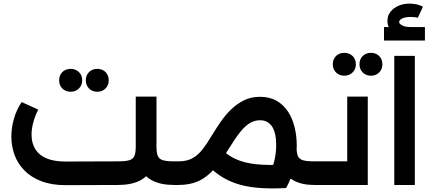

<svg xmlns="http://www.w3.org/2000/svg" viewBox="-20 -1026 2399 1065"><path d="M343 1Q266 1 209 -21Q152 -43 115 -81Q78 -119 60.5 -167Q43 -215 43 -268Q43 -317 57 -366.5Q71 -416 100 -460L192 -418Q173 -380 164 -345Q155 -310 155 -280Q155 -231 176.5 -197.5Q198 -164 239.5 -147Q281 -130 342 -130L635 -131Q677 -131 698 -137.5Q719 -144 726 -162Q733 -180 733 -214V-490H848V-214Q848 -143 825 -95.5Q802 -48 755 -24Q708 0 635 0ZM946 0Q873 0 826 -24Q779 -48 756 -95.5Q733 -143 733 -214H848Q848 -180 855 -162Q862 -144 883 -137.5Q904 -131 946 -131H970V0ZM970 0V-131Q980 -131 985 -113Q990 -95 990 -66Q990 -36 985 -18Q980 0 970 0ZM520 -517Q492 -517 474 -535Q456 -553 456 -580Q456 -609 474 -626.5Q492 -644 520 -644Q547 -644 565 -626.5Q583 -609 583 -580Q583 -553 565 -535Q547 -517 520 -517ZM372 -517Q344 -517 326 -535Q308 -553 308 -580Q308 -609 326 -626.5Q344 -644 372 -644Q399 -644 417.5 -626.5Q436 -609 436 -580Q436 -553 417.5 -535Q399 -517 372 -517Z M1723 0Q1655 0 1610.5 -24Q1566 -48 1543.5 -95.5Q1521 -143 1521 -214V-237L1623 -234L1625 -211Q1625 -178 1632.5 -160.5Q1640 -143 1661 -137Q1682 -131 1723 -131H1763V0ZM970 0Q959 0 954.5 -18Q950 -36 950 -67Q950 -96 954.5 -113.5Q959 -131 970 -131ZM970 0V-131Q1017 -131 1048 -148.5Q1079 -166 1103.5 -197.5Q1128 -229 1152 -270Q1176 -309 1202.5 -348Q1229 -387 1261.5 -418.5Q1294 -450 1333 -469.5Q1372 -489 1422 -489Q1476 -489 1515 -466.5Q1554 -444 1578.5 -405.5Q1603 -367 1614.5 -319Q1626 -271 1626 -220Q1626 -167 1612 -102.5Q1598 -38 1567 17L1465 -42Q1488 -82 1500 -127.5Q1512 -173 1512 -220Q1512 -291 1488.5 -325Q1465 -359 1422 -359Q1394 -359 1368 -344.5Q1342 -330 1314 -295.5Q1286 -261 1249 -201Q1207 -133 1167.5 -88Q1128 -43 1081 -21.5Q1034 0 970 0ZM1561 -113 1567 17Q1475 22 1407 15.5Q1339 9 1288.5 -8.5Q1238 -26 1198.5 -53Q1159 -80 1125 -115L1205 -202Q1241 -165 1288 -143.5Q1335 -122 1401.5 -115Q1468 -108 1561 -113ZM1763 0V-131Q1773 -131 1778 -113Q1783 -95 1783 -66Q1783 -36 1778 -18Q1773 0 1763 0Z M1906 -490H2020V0H1763V-131H1906ZM1763 0Q1752 0 1747.5 -18Q1743 -36 1743 -67Q1743 -96 1747.5 -113.5Q1752 -131 1763 -131ZM2038 -606Q2010 -606 1992 -624Q1974 -642 1974 -669Q1974 -698 1992 -715.5Q2010 -733 2038 -733Q2065 -733 2083 -715.5Q2101 -698 2101 -669Q2101 -642 2083 -624Q2065 -606 2038 -606ZM1890 -606Q1862 -606 1844 -624Q1826 -642 1826 -669Q1826 -698 1844 -715.5Q1862 -733 1890 -733Q1917 -733 1935.5 -715.5Q1954 -698 1954 -669Q1954 -642 1935.5 -624Q1917 -606 1890 -606Z M2167 0V-716H2281V0ZM2258 -823Q2201 -823 2165 -845Q2129 -867 2129 -910Q2129 -940 2146.5 -961.5Q2164 -983 2191.5 -994.5Q2219 -1006 2252 -1006Q2271 -1006 2290 -1002Q2309 -998 2326 -989L2298 -928Q2289 -930 2278 -931Q2267 -932 2258 -932Q2228 -932 2211 -923.5Q2194 -915 2194 -904Q2194 -894 2211 -885Q2228 -876 2258 -876ZM2110 -801V-876H2337V-801Z"/></svg>

Font: Alexandria Medium
Style: Regular
Weight: 500
Designer: Mohamed Gaber
Foundry: Kief Type Foundry
Version: Version 5.100